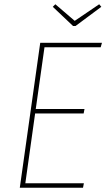

<svg xmlns="http://www.w3.org/2000/svg" viewBox="-20 -882 499 902"><path d="M459 -681 453 -660H189L148 -370H377L373 -349H145L99 -21H374L370 0H73L169 -681ZM446 -862 456 -850 335 -760H323L228 -850L240 -862L331 -784Z"/></svg>

Font: Fira Sans Condensed Thin
Style: Italic
Weight: 250
Width: 3
Italic angle: -8°
Designer: Carrois Corporate & Edenspiekermann AG
Foundry: Carrois Corporate GbR & Edenspiekermann AG
Version: Version 4.203